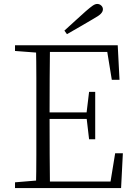

<svg xmlns="http://www.w3.org/2000/svg" viewBox="-20 -952 686 972"><path d="M306 -797Q335 -823 362 -848Q389 -873 414 -895Q437 -915 449.5 -923.5Q462 -932 472 -932Q484 -932 492.5 -924Q501 -916 501 -905Q501 -893 490 -882Q479 -871 450 -855Q418 -836 385 -817Q352 -798 319 -779ZM56 0V-29L188 -40H198V0ZM162 0Q164 -83 164 -166Q164 -249 164 -333V-390Q164 -474 164 -557.5Q164 -641 162 -723H233Q232 -641 231.5 -556Q231 -471 231 -377V-357Q231 -255 231.5 -169Q232 -83 233 0ZM198 0V-33H569L536 -11L563 -176H602L593 0ZM198 -350V-383H436V-350ZM431 -247 418 -358V-379L431 -487H462V-247ZM56 -694V-723H198V-684H188ZM546 -548 519 -714 553 -689H198V-723H576L585 -548Z"/></svg>

Font: Noto Serif TC
Style: Regular
Weight: 200
Designer: Ryoko NISHIZUKA 西塚涼子 (kana & ideographs); Frank Grießhammer (Latin, Greek & Cyrillic); Wenlong ZHANG 张文龙 (bopomofo); San
Foundry: Adobe
Version: Version 2.001;hotconv 1.1.0;makeotfexe 2.6.0